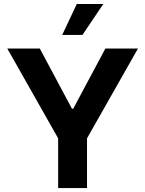

<svg xmlns="http://www.w3.org/2000/svg" viewBox="-20 -953 736 973"><path d="M181.7 -707 344.6 -402.1H351.1L514 -707H679.1L421 -251.9V0H274.7V-251.9L17 -707ZM369.2 -932.8H503.5L397.9 -776H295.2Z"/></svg>

Font: Pretendard GOV Variable
Style: Regular
Weight: 400
Designer: Base glyphs from Inter by Rasmus Andersson; Hangul glyphs from Noto Sans CJK(Source Han Sans) by Jang Soo-young and Kang
Foundry: Kil Hyung-jin
Version: Version 1.307;Glyphs 3.2 (3192)